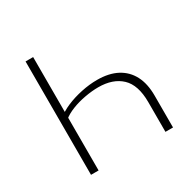

<svg xmlns="http://www.w3.org/2000/svg" viewBox="-146 -811 973 965"><g transform="rotate(-30 340.5 -329.0)"><path d="M161 -658V0H117V-658ZM381 -398Q450 -398 497 -373Q544 -348 568.5 -301Q593 -254 593 -185V0H549V-173Q549 -272 501 -317.5Q453 -363 368 -363Q332 -363 290.5 -355.5Q249 -348 213.5 -334Q178 -320 156 -302L134 -319Q160 -343 201 -360.5Q242 -378 289.5 -388Q337 -398 381 -398Z"/></g></svg>

Font: Ysabeau Infant ExtraLight
Style: Regular
Weight: 250
Designer: Christian Thalmann (Catharsis Fonts)
Version: Version 2.001;gftools[0.9.30]; featfreeze: ss01,ss02,lnum